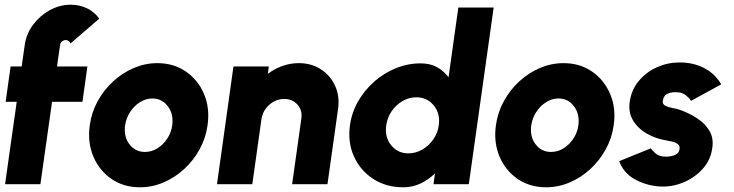

<svg xmlns="http://www.w3.org/2000/svg" viewBox="-20 -782 3117 815"><path d="M235 -591 222 -500H351L330 -350H201L151.5 0H1.5L51 -350H4L25 -500H72L85 -591Q91.5 -638 120.2 -676.8Q149 -715.5 191.2 -738.8Q233.5 -762 281 -762Q315.5 -762 347.2 -747.8Q379 -733.5 401.5 -703L278.5 -597Q277 -604.5 271.2 -608.2Q265.5 -612 259.5 -612Q250.5 -612 243.2 -606Q236 -600 235 -591Z M574 13Q505 13 453.2 -22.5Q401.5 -58 376.2 -117.8Q351 -177.5 361 -250Q368.5 -305 394.8 -352.8Q421 -400.5 460.5 -436.8Q500 -473 548.2 -493.5Q596.5 -514 648 -514Q717 -514 768.8 -478.5Q820.5 -443 846 -383Q871.5 -323 861 -250Q853.5 -195.5 827.2 -148Q801 -100.5 761.5 -64.2Q722 -28 674 -7.5Q626 13 574 13ZM595 -137Q623.5 -137 648.2 -152.5Q673 -168 690 -193.8Q707 -219.5 711 -250Q717.5 -297.5 692.5 -330.8Q667.5 -364 627 -364Q599 -364 574 -348.2Q549 -332.5 532.2 -306.5Q515.5 -280.5 511 -250Q504.5 -202 529.5 -169.5Q554.5 -137 595 -137Z M1415 -319.5 1370 0H1220L1259 -277.5Q1264.5 -313 1243 -337.5Q1221.5 -362 1186.5 -362Q1151.5 -362 1123.5 -337.5Q1095.5 -313 1090 -277.5L1051 0H901L971 -500H1121L1117 -468.5Q1145 -490 1178.8 -502Q1212.5 -514 1248 -514Q1302 -514 1342.2 -487.8Q1382.5 -461.5 1402.5 -417.5Q1422.5 -373.5 1415 -319.5Z M1925.5 -750H2075.5L1970 0H1820L1826.5 -46Q1800 -20 1766 -3.5Q1732 13 1691.5 13Q1619 13 1564.2 -22.5Q1509.5 -58 1482.5 -117.8Q1455.5 -177.5 1465.5 -250Q1473 -304.5 1500.2 -352Q1527.5 -399.5 1568.8 -435.8Q1610 -472 1660.5 -492.5Q1711 -513 1765.5 -513Q1806 -513 1835.2 -496.8Q1864.5 -480.5 1884 -454ZM1713.5 -131Q1744.5 -131 1772.2 -147Q1800 -163 1819 -190Q1838 -217 1842.5 -250Q1849.5 -299.5 1821.5 -334.2Q1793.5 -369 1747 -369Q1716 -369 1688.5 -353Q1661 -337 1642.5 -310Q1624 -283 1619.5 -250Q1612.5 -200.5 1640.2 -165.8Q1668 -131 1713.5 -131Z M2298 13Q2229 13 2177.2 -22.5Q2125.5 -58 2100.2 -117.8Q2075 -177.5 2085 -250Q2092.5 -305 2118.8 -352.8Q2145 -400.5 2184.5 -436.8Q2224 -473 2272.2 -493.5Q2320.5 -514 2372 -514Q2441 -514 2492.8 -478.5Q2544.5 -443 2570 -383Q2595.5 -323 2585 -250Q2577.5 -195.5 2551.2 -148Q2525 -100.5 2485.5 -64.2Q2446 -28 2398 -7.5Q2350 13 2298 13ZM2319 -137Q2347.5 -137 2372.2 -152.5Q2397 -168 2414 -193.8Q2431 -219.5 2435 -250Q2441.5 -297.5 2416.5 -330.8Q2391.5 -364 2351 -364Q2323 -364 2298 -348.2Q2273 -332.5 2256.2 -306.5Q2239.5 -280.5 2235 -250Q2228.5 -202 2253.5 -169.5Q2278.5 -137 2319 -137Z M2772.5 9Q2716.5 3.5 2671.2 -23Q2626 -49.5 2608.5 -98L2742 -152Q2748.5 -144 2763.2 -130.5Q2778 -117 2807 -117Q2826.5 -117 2844.2 -123.8Q2862 -130.5 2864.5 -149Q2866.5 -163 2857.2 -170.2Q2848 -177.5 2834.2 -180.8Q2820.5 -184 2808 -186Q2764.5 -193 2726.8 -214.2Q2689 -235.5 2667.8 -269.8Q2646.5 -304 2653 -350Q2660.5 -401.5 2692 -439Q2723.5 -476.5 2769.2 -496.8Q2815 -517 2864.5 -517Q2923 -517 2969.2 -493Q3015.5 -469 3041.5 -424L2913.5 -354Q2906 -365.5 2892.2 -376.8Q2878.5 -388 2859.5 -390Q2833.5 -392.5 2815.2 -385Q2797 -377.5 2793.5 -354Q2791.5 -339.5 2804.5 -333Q2817.5 -326.5 2834.8 -323.5Q2852 -320.5 2862.5 -317Q2903.5 -303 2938.2 -280.5Q2973 -258 2991.8 -226Q3010.5 -194 3003 -151Q2996 -101 2960.8 -63Q2925.5 -25 2875.2 -5.5Q2825 14 2772.5 9Z"/></svg>

Font: Urbanist Black
Style: Italic
Weight: 900
Italic angle: -8°
Designer: Corey Hu
Foundry: Corey Hu
Version: Version 1.330; ttfautohint (v1.8.4.7-5d5b)